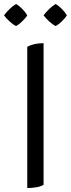

<svg xmlns="http://www.w3.org/2000/svg" viewBox="-26 -938 356 965"><path d="M310 -861Q306 -854 299 -846Q292 -838 284.5 -830.5Q277 -823 269 -817Q261 -811 254 -807Q239 -814 221.5 -830Q204 -846 193 -861Q205 -877 221.5 -893Q238 -909 254 -918Q268 -910 284.5 -893.5Q301 -877 310 -861ZM111 -861Q107 -854 100 -846Q93 -838 85.5 -830.5Q78 -823 70 -817Q62 -811 55 -807Q40 -814 22.5 -830Q5 -846 -6 -861Q6 -877 22.5 -893Q39 -909 55 -918Q69 -910 85.5 -893.5Q102 -877 111 -861ZM193 -9Q177 0 155.5 3.5Q134 7 111 7V-703Q145 -721 193 -721Z"/></svg>

Font: Gotu
Style: Regular
Weight: 400
Designer: Sarang Kulkarni & Kailash Malviya
Foundry: Ek Type
Version: Version 2.320;hotconv 1.0.109;makeotfexe 2.5.65596; ttfautoh